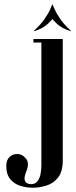

<svg xmlns="http://www.w3.org/2000/svg" viewBox="-20 -670 339 862"><path d="M261.8 50.5Q261.8 100 241 126.6Q220.2 153.2 188.9 163Q157.5 172.8 126.2 172.8Q98.2 172.8 70.8 164.1Q43.2 155.5 25.8 134Q8.2 112.5 8.2 75.5Q8.2 47.8 23.1 34.4Q38 21 58.1 21.4Q78.2 21.8 92.5 37.5Q103.5 48.8 104.9 61Q106.2 73.2 103.4 84Q100.5 94.8 97.5 101Q88.5 124 90.6 136Q92.8 148 101.2 152.4Q109.8 156.8 119.8 156.8Q139.5 156.8 149.5 142.2Q159.5 127.8 162.6 108Q165.8 88.2 165.8 73.2V-495H261.8ZM130 -479V-495H165.8V-479ZM134 -530 131.2 -530.8Q162.5 -559.2 180.1 -584.9Q197.8 -610.5 205.5 -628.6Q213.2 -646.8 214.2 -649.8H216.2L216.5 -586Q214.5 -582.8 194.8 -563.1Q175 -543.5 134 -530ZM296.5 -530Q255.8 -543.5 235.9 -563.1Q216 -582.8 214 -586L214.2 -649.8H216.2Q217.5 -646.8 225.2 -628.6Q233 -610.5 250.6 -584.9Q268.2 -559.2 299.2 -530.8Z"/></svg>

Font: Emberly Black
Style: Regular
Weight: 900
Designer: Rajesh Rajput
Foundry: Rajesh Rajput
Version: Version 1.000